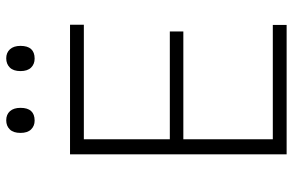

<svg xmlns="http://www.w3.org/2000/svg" viewBox="-186 -778 963 632"><g transform="rotate(-90 296.0 -461.5)"><path d="M104.5 0V-713H531V-667.5H154V-384.5H509V-340H154V-45.5H530.5V0ZM419.5 -829.5Q401.5 -829.5 390 -841.2Q378.5 -853 378.5 -876Q378.5 -899.5 390.2 -911.2Q402 -923 420.5 -923Q439 -923 450.2 -910.8Q461.5 -898.5 461.5 -876Q461.5 -829.5 419.5 -829.5ZM215.5 -829.5Q198 -829.5 186.5 -841.2Q175 -853 175 -876Q175 -899.5 186.5 -911.2Q198 -923 216.5 -923Q235.5 -923 246.5 -910.8Q257.5 -898.5 257.5 -876Q257.5 -829.5 215.5 -829.5Z"/></g></svg>

Font: Commissioner ExtraLight
Style: Regular
Weight: 200
Designer: Kostas Bartsokas
Foundry: Kostas Bartsokas
Version: Version 1.000; ttfautohint (v1.8.3)